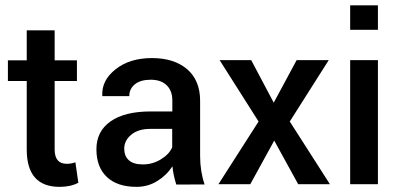

<svg xmlns="http://www.w3.org/2000/svg" viewBox="-20 -706 1532 736"><path d="M82.5 -589.8H189.5V-474.6H274.9V-395.5H189.5V-132.8Q189.5 -78.1 235.8 -78.1Q254.4 -78.1 269 -84L280.3 -5.4Q250.5 10.3 208.5 10.3Q82.5 10.3 82.5 -132.8V-395.5H10.3V-474.6H82.5Z M503.4 10.3Q429.7 10.3 389.6 -27.6Q349.6 -65.4 349.6 -134Q349.6 -202.6 403.8 -240.7Q458 -278.8 557.6 -278.8H640.6V-320.8Q640.6 -358.4 618.7 -379.4Q596.7 -400.4 557.9 -400.4Q519 -400.4 497.3 -383.1Q475.6 -365.7 475.6 -337.4H372.6L372.1 -339.8Q369.1 -397.9 423.3 -440.7Q477.5 -483.4 562.5 -483.4Q647.5 -483.4 697.3 -440.7Q747.1 -397.9 747.1 -319.8V-108.4Q747.1 -49.8 764.2 1L655.8 1.5Q644 -35.6 641.1 -68.4Q617.7 -33.2 582 -11.5Q546.4 10.3 503.4 10.3ZM456.1 -134.8H456.5Q456.5 -106.9 474.4 -91.3Q492.2 -75.7 528.3 -75.7Q564.5 -75.7 596.7 -95.2Q628.9 -114.7 640.1 -141.6V-211.9H555.2Q510.3 -211.9 483.2 -189.7Q456.1 -167.5 456.1 -134.8Z M942.9 -475.6 1029.3 -312.5 1117.2 -475.6H1240.2L1090.8 -240.2L1244.6 0H1123L1031.2 -167L939.5 0H817.4L971.2 -240.2L821.8 -475.6Z M1428.7 -475.6V0H1322.3V-475.6ZM1428.7 -685.5V-591.8H1322.3V-685.5Z"/></svg>

Font: Yantramanav Medium
Style: Regular
Weight: 500
Version: Version 1.001;PS 1.0;hotconv 1.0.72;makeotf.lib2.5.5900; ttf